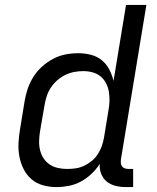

<svg xmlns="http://www.w3.org/2000/svg" viewBox="-20 -755 640 783"><path d="M210 8Q182 8 155 0.5Q128 -7 108 -24.5Q88 -42 76 -66Q64 -90 59 -117Q54 -144 55.5 -172.5Q57 -201 62 -230L80 -340Q84 -366 92.5 -391.5Q101 -417 115.5 -440.5Q130 -464 151 -483Q172 -502 196.5 -515Q221 -528 247 -533Q273 -538 299 -538Q326 -538 351 -531.5Q376 -525 395 -509.5Q414 -494 425.5 -472Q437 -450 443 -425L494 -735H577L473 -104Q472 -96 473 -88.5Q474 -81 478.5 -75.5Q483 -70 490 -68Q497 -66 505 -66H523V8H493Q472 8 451.5 3Q431 -2 415.5 -14.5Q400 -27 392.5 -46.5Q385 -66 387 -87Q373 -65 353 -46Q333 -27 309.5 -14.5Q286 -2 260.5 3Q235 8 210 8ZM254 -66Q272 -66 289 -68.5Q306 -71 323 -79Q340 -87 354.5 -99Q369 -111 379 -126.5Q389 -142 395 -159Q401 -176 404 -193L422 -303Q426 -323 426.5 -342.5Q427 -362 424 -380.5Q421 -399 412.5 -415.5Q404 -432 390 -443.5Q376 -455 357.5 -460Q339 -465 320 -465Q301 -465 282.5 -461.5Q264 -458 246.5 -449.5Q229 -441 214 -428Q199 -415 188 -398.5Q177 -382 171 -364Q165 -346 162 -328L143 -218Q140 -199 139.5 -179.5Q139 -160 143.5 -142Q148 -124 158 -109Q168 -94 183 -84Q198 -74 216.5 -70Q235 -66 254 -66Z"/></svg>

Font: Iosevka Curly Extended
Style: Italic
Weight: 400
Width: 7
Italic angle: -9°
Monospace: yes
Designer: Belleve Invis
Foundry: Belleve Invis
Version: Version 11.1.0; ttfautohint (v1.8.3)